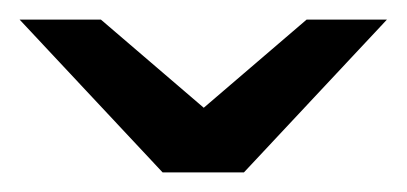

<svg xmlns="http://www.w3.org/2000/svg" viewBox="-62 -941 415 196"><path d="M104 -765 -42 -921H41L146 -831L251 -921H333L187 -765Z"/></svg>

Font: Undotted
Style: Regular
Weight: 400
Designer: Delve Withrington, Dave Bailey, Thomas Jockin
Foundry: Delve Fonts LLC
Version: Version 4.000